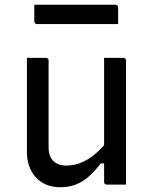

<svg xmlns="http://www.w3.org/2000/svg" viewBox="-20 -775 640 806"><path d="M173 -532Q177 -532 179 -530.5Q181 -529 182.5 -527Q184 -525 184 -521Q184 -476 184 -429.5Q184 -383 184 -336.5Q184 -290 184 -245Q184 -200 184 -157Q184 -119 203.5 -99.5Q223 -80 256 -80Q280 -80 302 -86Q324 -92 345.5 -104.5Q367 -117 388.5 -136.5Q410 -156 432 -183V-89H403Q380 -59 355 -36Q330 -13 300 -1Q270 11 233 11Q200 11 174 0Q148 -11 130 -31Q112 -51 102.5 -77.5Q93 -104 93 -136Q93 -181 93 -225.5Q93 -270 93 -315.5Q93 -361 93 -405Q93 -437 93 -468.5Q93 -500 93 -532Q113 -532 133 -532Q153 -532 173 -532ZM498 -532Q502 -532 504 -530.5Q506 -529 507.5 -527Q509 -525 509 -521Q509 -451 509 -380.5Q509 -310 509 -239.5Q509 -169 509 -99Q509 -78 509 -59.5Q509 -41 509 -25.5Q509 -10 509 0Q495 0 481.5 0Q468 0 454.5 0Q441 0 428 0Q425 0 422.5 -1.5Q420 -3 418.5 -5Q417 -7 417 -11Q417 -98 417 -185Q417 -272 417 -359Q417 -446 417 -532Q432 -532 445 -532Q458 -532 471.5 -532Q485 -532 498 -532ZM124 -755H465Q470 -755 473 -752Q476 -749 476 -744Q476 -732 476 -720.5Q476 -709 476 -698Q476 -687 476 -674H135Q132 -674 129.5 -675.5Q127 -677 125.5 -679.5Q124 -682 124 -685Q124 -698 124 -709Q124 -720 124 -731.5Q124 -743 124 -755Z"/></svg>

Font: Rec Mono Linear
Style: Regular
Weight: 400
Monospace: yes
Version: Version 1.085; ttfautohint (v1.8.4.7-5d5b)